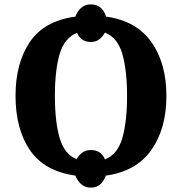

<svg xmlns="http://www.w3.org/2000/svg" viewBox="-20 -797 832 878"><path d="M395 61Q424 61 440.5 44Q457 27 464 6Q603 -13 672 -111Q741 -209 741 -358Q741 -508 672 -605Q603 -702 465 -721Q459 -744 441.5 -760.5Q424 -777 395 -777Q368 -777 350 -760Q332 -743 325 -721Q182 -702 116.5 -605Q51 -508 51 -359Q51 -208 116.5 -111Q182 -14 325 6Q332 27 350 44Q368 61 395 61ZM330 -69Q274 -92 252.5 -167Q231 -242 231 -358Q231 -475 252.5 -549Q274 -623 332 -647Q351 -605 395 -605Q419 -605 435 -618Q451 -631 460 -648Q518 -625 539.5 -550Q561 -475 561 -358Q561 -241 539.5 -166Q518 -91 460 -68Q443 -111 395 -111Q372 -111 355.5 -98.5Q339 -86 330 -69Z"/></svg>

Font: Noto Serif SemiCondensed Extra
Style: Regular
Weight: 800
Width: 4
Designer: Monotype Design Team
Foundry: Monotype Imaging Inc.
Version: Version 1.002